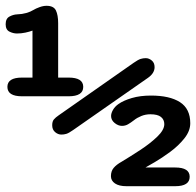

<svg xmlns="http://www.w3.org/2000/svg" viewBox="-28 -642 676 662"><path d="M48 -310Q-2.5 -310 -2.5 -342.5Q-2.5 -374.5 48 -374.5H84V-536.5Q73.5 -532.5 59.2 -529.5Q45 -526.5 30.5 -526.5Q17.5 -526.5 4.5 -533Q-8.5 -539.5 -8.5 -558.5Q-8.5 -578 4.8 -585Q18 -592 31 -592.5Q48 -593 62.8 -597.2Q77.5 -601.5 87 -607.5Q95 -612.5 108 -617.2Q121 -622 132.5 -622Q157 -622 164.8 -606Q172.5 -590 172.5 -562V-374.5H208.5Q259 -374.5 259 -342.5Q259 -310 208.5 -310ZM183.5 -178Q172 -178 162 -186.5Q152 -195 152 -210Q152 -223.5 157.8 -230.2Q163.5 -237 174.5 -244.5L433 -425.5Q448 -436 456.8 -438.8Q465.5 -441.5 474.5 -441.5Q485.5 -441.5 495.2 -433.5Q505 -425.5 505 -410.5Q505 -389.5 482 -373.5L224 -193.5Q209 -183 200.8 -180.5Q192.5 -178 183.5 -178ZM628 -217Q628 -190.5 607.8 -165Q587.5 -139.5 559 -118.5Q530.5 -97.5 506 -83.2Q481.5 -69 473.5 -64.5H576Q626 -64.5 626 -32.5Q626 0 576 0H408Q382.5 0 368.5 -9.5Q354.5 -19 354.5 -34.5Q354.5 -52 364 -63.2Q373.5 -74.5 391.5 -84.5Q421.5 -102.5 455.5 -124.8Q489.5 -147 514 -170.5Q538.5 -194 538.5 -214Q538.5 -229.5 527 -238.8Q515.5 -248 490.5 -248Q474 -248 459.2 -242Q444.5 -236 434 -227.5Q423 -219 413.5 -213.5Q404 -208 392.5 -208Q379.5 -208 367.2 -218Q355 -228 355 -242Q355 -251.5 361.5 -263Q368 -274.5 380 -283Q397.5 -295.5 426.5 -304Q455.5 -312.5 492.5 -312.5Q557 -312.5 592.5 -289.8Q628 -267 628 -217Z"/></svg>

Font: Sono Monospace
Style: Bold
Weight: 700
Designer: Tyler Finck
Foundry: Tyler Finck
Version: Version 2.112